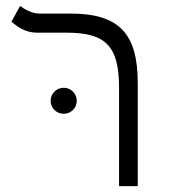

<svg xmlns="http://www.w3.org/2000/svg" viewBox="-20 -632 626 652"><path d="M447.8 -349.6C447.8 -517.1 385.3 -585.9 219.7 -585.9H114.3C87.4 -585.9 63 -601.1 48.3 -611.8L18.6 -558.1C39.6 -541.5 64.9 -521 106 -521H207C339.4 -521 384.3 -475.1 384.3 -334V0H447.8ZM196.3 -245.6C220.7 -245.6 240.7 -265.1 240.7 -289.6C240.7 -314 220.7 -334 196.3 -334C171.9 -334 151.9 -314 151.9 -289.6C151.9 -265.1 171.9 -245.6 196.3 -245.6Z"/></svg>

Font: Cascadia Mono Light
Style: Regular
Weight: 300
Monospace: yes
Designer: Aaron Bell
Foundry: Saja Typeworks
Version: Version 2404.023